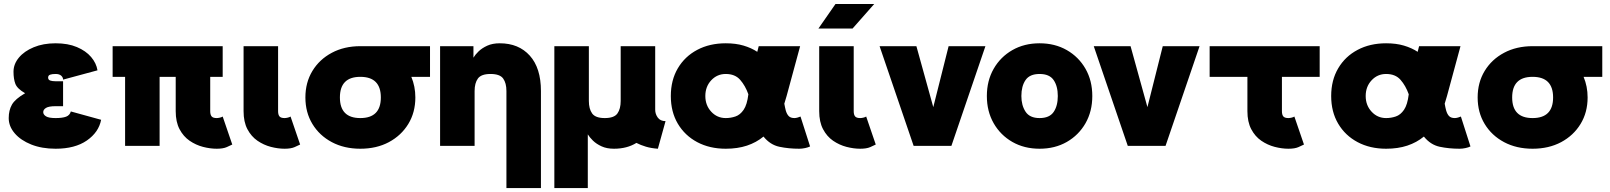

<svg xmlns="http://www.w3.org/2000/svg" viewBox="-20 -743 8199 978"><path d="M263.2 -329.1H301.3V-202.1H263.2Q228.5 -202.1 214.4 -193.4Q200.2 -184.6 200.2 -171.9Q200.2 -159.2 214.4 -150.4Q228.5 -141.6 263.2 -141.6Q297.9 -141.6 316.7 -148.7Q335.4 -155.8 340.8 -175.3L495.1 -132.8Q482.9 -69.3 422.4 -27.3Q361.8 14.6 263.2 14.6Q193.4 14.6 139.4 -6.8Q85.4 -28.3 54.9 -64Q24.4 -99.6 24.4 -141.6Q24.4 -181.2 40.8 -210Q57.1 -238.8 107.9 -268.1Q67.9 -291 58.3 -315.9Q48.8 -340.8 48.8 -377.9Q48.8 -416.5 76.2 -449.5Q103.5 -482.4 151.9 -502.4Q200.2 -522.5 263.2 -522.5Q326.2 -522.5 371.8 -503.2Q417.5 -483.9 444.1 -452.6Q470.7 -421.4 476.6 -384.8L301.3 -337.4Q301.3 -349.1 291.5 -357.7Q281.7 -366.2 263.2 -366.2Q245.1 -366.2 235.1 -362.5Q225.1 -358.9 225.1 -347.7Q225.1 -336.9 235.1 -333Q245.1 -329.1 263.2 -329.1Z M1114.3 -351.6H1050.8V-176.8Q1050.8 -158.7 1057.9 -150.1Q1064.9 -141.6 1084 -141.6Q1090.8 -141.6 1100.1 -143.8Q1109.4 -146 1114.3 -149.4L1163.1 -6.8Q1153.8 -2 1135 6.3Q1116.2 14.6 1084 14.6Q1050.3 14.6 1013.9 5.1Q977.5 -4.4 945.8 -26.1Q914.1 -47.9 894.5 -85Q875 -122.1 875 -176.8V-351.6H793V0H617.2V-351.6H553.7V-507.8H1114.3Z M1460 -149.4 1508.8 -6.8Q1499.5 -2 1480.7 6.3Q1461.9 14.6 1429.7 14.6Q1396 14.6 1359.6 5.1Q1323.2 -4.4 1291.5 -26.1Q1259.8 -47.9 1240.2 -85Q1220.7 -122.1 1220.7 -176.8V-507.8H1396.5V-176.8Q1396.5 -158.7 1403.6 -150.1Q1410.6 -141.6 1429.7 -141.6Q1436.5 -141.6 1445.8 -143.8Q1455.1 -146 1460 -149.4Z M1535.6 -246.6Q1535.6 -322.8 1571.3 -381.6Q1606.9 -440.4 1670.2 -474.1Q1733.4 -507.8 1815.4 -507.8H2170.4V-351.6H2075.2Q2095.7 -302.7 2095.7 -246.6Q2095.7 -170.4 2059.8 -111.6Q2023.9 -52.7 1960.9 -19Q1897.9 14.6 1815.4 14.6Q1733.4 14.6 1670.2 -19Q1606.9 -52.7 1571.3 -111.6Q1535.6 -170.4 1535.6 -246.6ZM1711.4 -246.6Q1711.4 -141.6 1815.4 -141.6Q1919.9 -141.6 1919.9 -246.6Q1919.9 -351.6 1815.4 -351.6Q1711.4 -351.6 1711.4 -246.6Z M2559.6 214.8V-279.3Q2559.6 -319.8 2543 -343Q2526.4 -366.2 2478.5 -366.2Q2431.2 -366.2 2414.3 -343Q2397.5 -319.8 2397.5 -279.3V0H2221.7V-507.8H2391.6V-449.2Q2400.4 -464.4 2417.7 -481.2Q2435.1 -498 2461.9 -510.3Q2488.8 -522.5 2525.4 -522.5Q2622.1 -522.5 2678.7 -459.5Q2735.4 -396.5 2735.4 -279.3V214.8Z M3331.1 14.6Q3297.4 12.2 3270.3 4.2Q3243.2 -3.9 3221.7 -15.1Q3173.8 14.6 3107.4 14.6Q3070.8 14.6 3044.2 2.4Q3017.6 -9.8 3000.2 -26.9Q2982.9 -43.9 2974.1 -58.6V214.8H2803.7V-507.8H2979.5V-228.5Q2979.5 -188.5 2996.3 -165Q3013.2 -141.6 3060.5 -141.6Q3108.4 -141.6 3125 -165Q3141.6 -188.5 3141.6 -228.5V-507.8H3317.4V-184.1Q3317.4 -162.1 3330.6 -144Q3343.8 -126 3370.1 -126Z M4106.4 2.9Q4097.2 7.8 4081.3 11.2Q4065.4 14.6 4051.3 14.6Q3997.1 14.6 3950 4.6Q3902.8 -5.4 3869.1 -47.4Q3832.5 -17.1 3784.7 -1.2Q3736.8 14.6 3676.8 14.6Q3594.7 14.6 3531.5 -19Q3468.3 -52.7 3432.6 -113Q3397 -173.3 3397 -253.9Q3397 -334.5 3432.6 -395Q3468.3 -455.6 3531.5 -489Q3594.7 -522.5 3676.8 -522.5Q3728 -522.5 3767.6 -510.7Q3807.1 -499 3837.4 -479L3844.7 -507.8H4055.7L3986.8 -253.9Q3981.4 -233.4 3975.1 -214.8Q3977.1 -204.6 3978.8 -196Q3980.5 -187.5 3982.4 -180.7Q3987.8 -161.6 3997.6 -151.6Q4007.3 -141.6 4026.9 -141.6Q4033.7 -141.6 4043.2 -144.3Q4052.7 -147 4057.6 -149.4ZM3676.8 -366.2Q3632.8 -366.2 3602.8 -334Q3572.8 -301.8 3572.8 -253.9Q3572.8 -206.5 3602.8 -174.1Q3632.8 -141.6 3676.8 -141.6Q3702.1 -141.6 3726.1 -149.7Q3750 -157.7 3767.8 -183.6Q3785.6 -209.5 3792 -262.7Q3776.4 -306.6 3750.2 -336.4Q3724.1 -366.2 3676.8 -366.2Z M4392.1 -149.4 4440.9 -6.8Q4431.6 -2 4412.8 6.3Q4394 14.6 4361.8 14.6Q4328.1 14.6 4291.7 5.1Q4255.4 -4.4 4223.6 -26.1Q4191.9 -47.9 4172.4 -85Q4152.8 -122.1 4152.8 -176.8V-507.8H4328.6V-176.8Q4328.6 -158.7 4335.7 -150.1Q4342.8 -141.6 4361.8 -141.6Q4368.7 -141.6 4377.9 -143.8Q4387.2 -146 4392.1 -149.4ZM4322.8 -597.7H4148.9L4235.8 -722.7H4433.1Z M4733.9 -197.3 4812 -507.8H4999.5L4826.2 0H4633.8L4460.4 -507.8H4647.9Z M5006.8 -253.9Q5006.8 -332 5041.5 -392.6Q5076.2 -453.1 5136.7 -487.8Q5197.3 -522.5 5275.4 -522.5Q5353.5 -522.5 5414.1 -487.8Q5474.6 -453.1 5509.3 -392.6Q5543.9 -332 5543.9 -253.9Q5543.9 -175.8 5509.3 -115.2Q5474.6 -54.7 5414.1 -20Q5353.5 14.6 5275.4 14.6Q5197.3 14.6 5136.7 -20Q5076.2 -54.7 5041.5 -115.2Q5006.8 -175.8 5006.8 -253.9ZM5182.6 -253.9Q5182.6 -206.5 5203.9 -174.1Q5225.1 -141.6 5275.4 -141.6Q5325.7 -141.6 5346.9 -172.6Q5368.2 -203.6 5368.2 -253.9Q5368.2 -304.2 5346.9 -335.2Q5325.7 -366.2 5275.4 -366.2Q5225.1 -366.2 5203.9 -335.2Q5182.6 -304.2 5182.6 -253.9Z M5824.7 -197.3 5902.8 -507.8H6090.3L5917 0H5724.6L5551.3 -507.8H5738.8Z M6573.2 -149.4 6622.1 -6.8Q6612.8 -2 6594 6.3Q6575.2 14.6 6543 14.6Q6509.3 14.6 6472.9 5.1Q6436.5 -4.4 6404.8 -26.1Q6373 -47.9 6353.5 -85Q6334 -122.1 6334 -176.8V-351.6H6141.6V-507.8H6702.1V-351.6H6509.8V-176.8Q6509.8 -158.7 6516.8 -150.1Q6523.9 -141.6 6543 -141.6Q6549.8 -141.6 6559.1 -143.8Q6568.4 -146 6573.2 -149.4Z M7470.2 2.9Q7460.9 7.8 7445.1 11.2Q7429.2 14.6 7415 14.6Q7360.8 14.6 7313.7 4.6Q7266.6 -5.4 7232.9 -47.4Q7196.3 -17.1 7148.4 -1.2Q7100.6 14.6 7040.5 14.6Q6958.5 14.6 6895.3 -19Q6832 -52.7 6796.4 -113Q6760.7 -173.3 6760.7 -253.9Q6760.7 -334.5 6796.4 -395Q6832 -455.6 6895.3 -489Q6958.5 -522.5 7040.5 -522.5Q7091.8 -522.5 7131.3 -510.7Q7170.9 -499 7201.2 -479L7208.5 -507.8H7419.4L7350.6 -253.9Q7345.2 -233.4 7338.9 -214.8Q7340.8 -204.6 7342.5 -196Q7344.2 -187.5 7346.2 -180.7Q7351.6 -161.6 7361.3 -151.6Q7371.1 -141.6 7390.6 -141.6Q7397.5 -141.6 7407 -144.3Q7416.5 -147 7421.4 -149.4ZM7040.5 -366.2Q6996.6 -366.2 6966.6 -334Q6936.5 -301.8 6936.5 -253.9Q6936.5 -206.5 6966.6 -174.1Q6996.6 -141.6 7040.5 -141.6Q7065.9 -141.6 7089.8 -149.7Q7113.8 -157.7 7131.6 -183.6Q7149.4 -209.5 7155.8 -262.7Q7140.1 -306.6 7114 -336.4Q7087.9 -366.2 7040.5 -366.2Z M7506.8 -246.6Q7506.8 -322.8 7542.5 -381.6Q7578.1 -440.4 7641.4 -474.1Q7704.6 -507.8 7786.6 -507.8H8141.6V-351.6H8046.4Q8066.9 -302.7 8066.9 -246.6Q8066.9 -170.4 8031 -111.6Q7995.1 -52.7 7932.1 -19Q7869.1 14.6 7786.6 14.6Q7704.6 14.6 7641.4 -19Q7578.1 -52.7 7542.5 -111.6Q7506.8 -170.4 7506.8 -246.6ZM7682.6 -246.6Q7682.6 -141.6 7786.6 -141.6Q7891.1 -141.6 7891.1 -246.6Q7891.1 -351.6 7786.6 -351.6Q7682.6 -351.6 7682.6 -246.6Z"/></svg>

Font: Giphurs Black
Style: Regular
Weight: 900
Version: Version 0.920; ttfautohint (v1.8.4.7-5d5b)